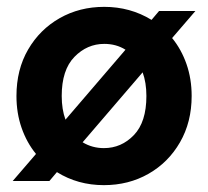

<svg xmlns="http://www.w3.org/2000/svg" viewBox="-20 -528 607 560"><path d="M17 0 85 -79Q58 -112 43 -155Q28 -198 28 -248Q28 -325 62 -383.5Q96 -442 154 -475Q212 -508 284 -508Q360 -508 422 -470L444 -496H550L482 -417Q509 -384 524 -341Q539 -298 539 -248Q539 -172 505 -113Q471 -54 413 -21Q355 12 283 12Q207 12 146 -26L124 0ZM160 -248Q160 -209 171 -179L346 -383Q319 -400 284 -400Q234 -400 197 -362Q160 -324 160 -248ZM283 -96Q334 -96 370.5 -134Q407 -172 407 -248Q407 -287 396 -317L221 -113Q249 -96 283 -96Z"/></svg>

Font: Host Grotesk ExtraBold
Style: Regular
Weight: 800
Designer: Doğukan Karapınar
Foundry: Element Type
Version: Version 1.003; ttfautohint (v1.8.4.7-5d5b)